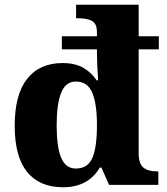

<svg xmlns="http://www.w3.org/2000/svg" viewBox="-20 -780 703 810"><path d="M42 -249Q42 -381 94.5 -447.5Q147 -514 244 -514Q296 -514 330.5 -494.5Q365 -475 388 -441H394Q389 -511 389 -557V-572H241V-627H389V-643Q389 -680 368.5 -691.5Q348 -703 309 -703H301V-760H565V-627H650V-572H565V-134Q565 -90 584.5 -73.5Q604 -57 642 -57H648V0H440L408 -73H401Q352 10 246 10Q147 10 94.5 -54.5Q42 -119 42 -249ZM389 -252Q389 -343 369 -389.5Q349 -436 300 -436Q257 -436 238 -388.5Q219 -341 219 -251Q219 -160 238 -114.5Q257 -69 300 -69Q350 -69 369.5 -113.5Q389 -158 389 -252Z"/></svg>

Font: Noto Serif ExtraBold
Style: Regular
Weight: 800
Designer: Monotype Design Team
Foundry: Monotype Imaging Inc.
Version: Version 1.001